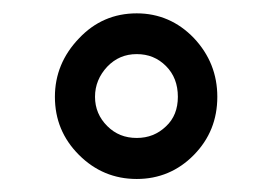

<svg xmlns="http://www.w3.org/2000/svg" viewBox="-20 -741 414 292"><path d="M63.5 -593.8C63.5 -559.1 75.7 -529.8 100.1 -505.4C124.5 -481 153.8 -468.8 188 -468.8C221.7 -468.8 251 -481 274.9 -505.4C298.8 -529.8 310.5 -559.1 310.5 -593.8C310.5 -627.9 298.8 -657.7 274.9 -683.1C251 -708 221.7 -720.7 188 -720.7C153.3 -720.7 124 -708 100.1 -682.6C75.7 -657.2 63.5 -627.4 63.5 -593.8ZM188 -531.2C169.9 -531.2 155.3 -537.1 143.1 -549.3C130.9 -561.5 124.5 -576.2 124.5 -593.8C124.5 -611.3 130.9 -626.5 143.1 -639.6C155.3 -652.3 169.9 -658.7 188 -658.7C205.6 -658.7 220.2 -652.8 232.4 -640.6C244.6 -628.4 250.5 -612.8 250.5 -593.8C250.5 -575.2 244.6 -560.1 232.4 -548.8C220.2 -537.1 205.6 -531.2 188 -531.2Z"/></svg>

Font: Roboto
Style: Regular
Weight: 400
Designer: Google
Version: Version 2.137; 2017